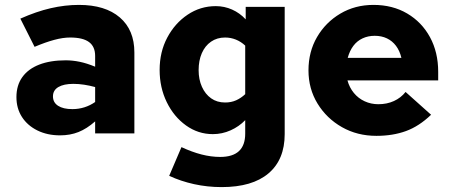

<svg xmlns="http://www.w3.org/2000/svg" viewBox="-20 -544 1840 783"><path d="M225 8Q173 8 132.5 -12Q92 -32 69.5 -67Q47 -102 47 -148Q47 -196 71 -229.5Q95 -263 140 -280.5Q185 -298 248 -298Q276 -298 305 -292Q334 -286 368 -272V-316Q368 -354 343 -372.5Q318 -391 266 -391Q237 -391 201.5 -381.5Q166 -372 121 -353L63 -468Q128 -497 186.5 -510.5Q245 -524 302 -524Q409 -524 468.5 -473Q528 -422 528 -330V0H368V-49Q334 -19 300 -5.5Q266 8 225 8ZM196 -151Q196 -126 217 -112.5Q238 -99 275 -99Q301 -99 324.5 -106.5Q348 -114 368 -128V-189Q346 -195 323.5 -198.5Q301 -202 279 -202Q240 -202 218 -189Q196 -176 196 -151Z M884 219Q826 219 771.5 207Q717 195 670 173L720 56Q763 76 802 86Q841 96 878 96Q980 96 980 1V-54Q955 -28 920.5 -12.5Q886 3 848 3Q788 3 738.5 -32.5Q689 -68 660 -127.5Q631 -187 631 -259Q631 -332 662 -390.5Q693 -449 745 -484Q797 -519 860 -519Q895 -519 926.5 -505Q958 -491 982 -465V-516H1141V3Q1141 107 1075 163Q1009 219 884 219ZM898 -126Q923 -126 943 -135Q963 -144 980 -160V-358Q963 -374 942 -382.5Q921 -391 898 -391Q865 -391 840.5 -374Q816 -357 803 -327Q790 -297 790 -258Q790 -220 803.5 -190Q817 -160 841 -143Q865 -126 898 -126Z M1515 10Q1437 10 1374.5 -25.5Q1312 -61 1275 -121.5Q1238 -182 1238 -257Q1238 -333 1273 -393Q1308 -453 1368 -488.5Q1428 -524 1503 -524Q1581 -524 1640.5 -489Q1700 -454 1733.5 -392.5Q1767 -331 1767 -251V-216H1397Q1405 -187 1423 -165Q1441 -143 1467 -131Q1493 -119 1523 -119Q1558 -119 1586.5 -132Q1615 -145 1634 -169L1738 -76Q1689 -29 1635.5 -9.5Q1582 10 1515 10ZM1398 -308H1617Q1610 -337 1595 -357Q1580 -377 1558 -387.5Q1536 -398 1508 -398Q1481 -398 1458.5 -387.5Q1436 -377 1421 -357Q1406 -337 1398 -308Z"/></svg>

Font: Red Hat Mono
Style: Regular
Weight: 300
Monospace: yes
Designer: Pentagram, MCKL
Foundry: Pentagram, MCKL
Version: Version 1.023